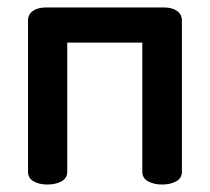

<svg xmlns="http://www.w3.org/2000/svg" viewBox="-20 -494 562 514"><path d="M102 -474H420Q440 -474 453.5 -465Q467 -456 467 -439V-34Q467 -17 451.5 -8.5Q436 0 414 0Q392 0 376.5 -8.5Q361 -17 361 -34V-380H160V-34Q160 -17 144.5 -8.5Q129 0 107 0Q85 0 70 -8.5Q55 -17 55 -34V-439Q55 -456 68.5 -465Q82 -474 102 -474Z"/></svg>

Font: Dosis
Style: SemiBold
Weight: 600
Designer: Edgar Tolentino, Pablo Impallari, Igino Marini
Foundry: Edgar Tolentino, Pablo Impallari, Igino Marini
Version: Version 1.007